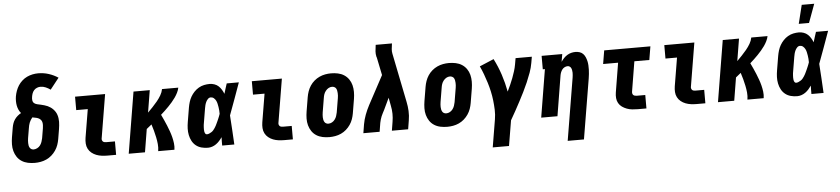

<svg xmlns="http://www.w3.org/2000/svg" viewBox="-51 -1083 7101 1623"><g transform="rotate(-5 3500.0 -271.5)"><path d="M207 8Q177 8 148.5 2Q120 -4 96.5 -19Q73 -34 57.5 -57Q42 -80 34.5 -107.5Q27 -135 27.5 -165Q28 -195 33 -225L47 -308Q50 -325 56 -342Q62 -359 72.5 -374Q83 -389 97 -401Q111 -413 127 -422Q115 -436 107.5 -453Q100 -470 96.5 -488.5Q93 -507 93 -526.5Q93 -546 96 -565Q100 -589 108.5 -612.5Q117 -636 130.5 -657Q144 -678 163.5 -695.5Q183 -713 205.5 -723.5Q228 -734 252 -739Q276 -744 300 -744Q347 -744 390 -730Q433 -716 469 -692L394 -597Q376 -610 354.5 -619.5Q333 -629 309 -629Q295 -629 280 -623Q265 -617 254.5 -605Q244 -593 239 -578.5Q234 -564 232 -550Q229 -534 231.5 -519Q234 -504 245 -495.5Q256 -487 271 -484Q286 -481 300.5 -477.5Q315 -474 329.5 -470Q344 -466 357 -460Q370 -454 381.5 -446Q393 -438 403 -427.5Q413 -417 420.5 -405Q428 -393 432.5 -379Q437 -365 439 -350.5Q441 -336 441 -320.5Q441 -305 439 -289.5Q437 -274 435 -259L421 -175Q417 -151 408.5 -126.5Q400 -102 385 -80Q370 -58 350 -40.5Q330 -23 306 -12Q282 -1 256.5 3.5Q231 8 207 8ZM207 -106Q222 -106 237.5 -114Q253 -122 262.5 -135Q272 -148 277.5 -163.5Q283 -179 286 -194L300 -278Q302 -291 302.5 -304.5Q303 -318 300 -330Q297 -342 288.5 -351Q280 -360 268.5 -365Q257 -370 244.5 -372Q232 -374 219 -377Q211 -368 204.5 -357Q198 -346 193.5 -335Q189 -324 186.5 -312.5Q184 -301 182 -289L168 -206Q166 -195 165.5 -184.5Q165 -174 165 -163.5Q165 -153 167 -143Q169 -133 174 -124.5Q179 -116 187.5 -111Q196 -106 207 -106Z M824 0Q800 0 776 -3Q752 -6 730 -14.5Q708 -23 690 -37.5Q672 -52 661.5 -72.5Q651 -93 649.5 -117Q648 -141 652 -166L692 -406H594V-520H849L787 -147Q786 -140 788.5 -133Q791 -126 796 -121.5Q801 -117 809 -115.5Q817 -114 824 -114H897V0Z M1004 0 1090 -520H1228L1197 -332Q1218 -353 1238.5 -374.5Q1259 -396 1278 -419Q1297 -442 1312 -467.5Q1327 -493 1332 -520H1470Q1466 -499 1455.5 -478Q1445 -457 1432 -438.5Q1419 -420 1403.5 -402Q1388 -384 1372 -367.5Q1356 -351 1339 -335Q1322 -319 1305 -304Q1316 -281 1327 -257Q1338 -233 1348 -208.5Q1358 -184 1367 -159Q1376 -134 1382.5 -108.5Q1389 -83 1392.5 -55.5Q1396 -28 1392 0H1254Q1259 -30 1256 -60Q1253 -90 1247 -118.5Q1241 -147 1233.5 -175Q1226 -203 1217 -230Q1206 -221 1195.5 -212.5Q1185 -204 1174 -195L1142 0Z M1676 8Q1648 8 1621.5 1Q1595 -6 1574.5 -22.5Q1554 -39 1541.5 -62.5Q1529 -86 1523.5 -113Q1518 -140 1519 -168Q1520 -196 1525 -225L1545 -345Q1549 -368 1556 -391Q1563 -414 1575 -435Q1587 -456 1604.5 -474.5Q1622 -493 1643.5 -505.5Q1665 -518 1689 -523Q1713 -528 1736 -528Q1757 -528 1777 -521Q1797 -514 1811.5 -500.5Q1826 -487 1836.5 -469.5Q1847 -452 1854 -434Q1860 -455 1867 -476.5Q1874 -498 1881 -520H1984Q1959 -452 1935 -384Q1911 -316 1885 -248Q1890 -187 1893 -124.5Q1896 -62 1900 0H1797Q1797 -18 1797 -35.5Q1797 -53 1798 -71Q1787 -55 1774 -40.5Q1761 -26 1745.5 -15Q1730 -4 1712 2Q1694 8 1676 8ZM1677 -106Q1687 -106 1697 -110.5Q1707 -115 1716.5 -121Q1726 -127 1733 -135.5Q1740 -144 1746 -153Q1752 -162 1757 -171.5Q1762 -181 1766.5 -191Q1771 -201 1775.5 -210.5Q1780 -220 1784 -230Q1788 -240 1792 -249.5Q1796 -259 1799 -269Q1799 -284 1798 -298.5Q1797 -313 1794.5 -327.5Q1792 -342 1789 -356Q1786 -370 1779.5 -382.5Q1773 -395 1762 -404.5Q1751 -414 1736 -414Q1722 -414 1711.5 -403Q1701 -392 1695 -379Q1689 -366 1685.5 -352.5Q1682 -339 1680 -326L1660 -206Q1658 -197 1657 -187.5Q1656 -178 1655.5 -168.5Q1655 -159 1655 -149.5Q1655 -140 1656.5 -131.5Q1658 -123 1662.5 -114.5Q1667 -106 1677 -106Z M2324 0Q2300 0 2276 -3Q2252 -6 2230 -14.5Q2208 -23 2190 -37.5Q2172 -52 2161.5 -72.5Q2151 -93 2149.5 -117Q2148 -141 2152 -166L2192 -406H2094V-520H2349L2287 -147Q2286 -140 2288.5 -133Q2291 -126 2296 -121.5Q2301 -117 2309 -115.5Q2317 -114 2324 -114H2397V0Z M2707 8Q2677 8 2648.5 2Q2620 -4 2596.5 -19Q2573 -34 2557.5 -57Q2542 -80 2534.5 -107.5Q2527 -135 2527.5 -165Q2528 -195 2533 -225L2553 -345Q2557 -369 2565.5 -393.5Q2574 -418 2588.5 -440Q2603 -462 2623.5 -479.5Q2644 -497 2668 -508Q2692 -519 2717 -523.5Q2742 -528 2766 -528Q2796 -528 2824.5 -522Q2853 -516 2876.5 -501Q2900 -486 2916 -463Q2932 -440 2939 -412.5Q2946 -385 2946 -355Q2946 -325 2941 -295L2921 -175Q2917 -151 2908.5 -126.5Q2900 -102 2885 -80Q2870 -58 2850 -40.5Q2830 -23 2806 -12Q2782 -1 2756.5 3.5Q2731 8 2707 8ZM2708 -106Q2724 -106 2738.5 -114Q2753 -122 2763 -135.5Q2773 -149 2778 -164Q2783 -179 2786 -194L2806 -314Q2808 -325 2808.5 -335.5Q2809 -346 2808.5 -356.5Q2808 -367 2806 -377.5Q2804 -388 2799 -396.5Q2794 -405 2784.5 -409.5Q2775 -414 2765 -414Q2749 -414 2735 -406Q2721 -398 2710.5 -384.5Q2700 -371 2695 -356Q2690 -341 2688 -326L2668 -206Q2666 -195 2665.5 -184.5Q2665 -174 2665 -163.5Q2665 -153 2667.5 -142.5Q2670 -132 2675 -123.5Q2680 -115 2689 -110.5Q2698 -106 2708 -106Z M2995 0 3007 -74Q3014 -114 3029 -154Q3044 -194 3064 -232L3195 -476L3164 -627Q3163 -629 3162.5 -631Q3162 -633 3161 -635V-636Q3156 -657 3157.5 -680.5Q3159 -704 3163 -728L3164 -735H3302L3301 -728Q3298 -708 3296 -688Q3294 -668 3298 -649L3382 -232Q3390 -194 3392 -154Q3394 -114 3387 -74L3375 0H3237L3249 -74Q3255 -108 3254.5 -142.5Q3254 -177 3247 -210L3234 -280L3187 -181Q3181 -168 3173.5 -155Q3166 -142 3161 -128.5Q3156 -115 3151.5 -101Q3147 -87 3145 -74L3133 0Z M3707 8Q3677 8 3648.5 2Q3620 -4 3596.5 -19Q3573 -34 3557.5 -57Q3542 -80 3534.5 -107.5Q3527 -135 3527.5 -165Q3528 -195 3533 -225L3553 -345Q3557 -369 3565.5 -393.5Q3574 -418 3588.5 -440Q3603 -462 3623.5 -479.5Q3644 -497 3668 -508Q3692 -519 3717 -523.5Q3742 -528 3766 -528Q3796 -528 3824.5 -522Q3853 -516 3876.5 -501Q3900 -486 3916 -463Q3932 -440 3939 -412.5Q3946 -385 3946 -355Q3946 -325 3941 -295L3921 -175Q3917 -151 3908.5 -126.5Q3900 -102 3885 -80Q3870 -58 3850 -40.5Q3830 -23 3806 -12Q3782 -1 3756.5 3.5Q3731 8 3707 8ZM3708 -106Q3724 -106 3738.5 -114Q3753 -122 3763 -135.5Q3773 -149 3778 -164Q3783 -179 3786 -194L3806 -314Q3808 -325 3808.5 -335.5Q3809 -346 3808.5 -356.5Q3808 -367 3806 -377.5Q3804 -388 3799 -396.5Q3794 -405 3784.5 -409.5Q3775 -414 3765 -414Q3749 -414 3735 -406Q3721 -398 3710.5 -384.5Q3700 -371 3695 -356Q3690 -341 3688 -326L3668 -206Q3666 -195 3665.5 -184.5Q3665 -174 3665 -163.5Q3665 -153 3667.5 -142.5Q3670 -132 3675 -123.5Q3680 -115 3689 -110.5Q3698 -106 3708 -106Z M4074 215 4113 -19Q4120 -60 4118.5 -100Q4117 -140 4112.5 -179.5Q4108 -219 4099.5 -257.5Q4091 -296 4079.5 -333Q4068 -370 4054.5 -406.5Q4041 -443 4025 -477L4146 -528Q4180 -462 4203.5 -390.5Q4227 -319 4241 -244Q4254 -271 4266.5 -298.5Q4279 -326 4289.5 -354Q4300 -382 4309 -410.5Q4318 -439 4323 -468L4332 -520H4470L4461 -468Q4454 -427 4439.5 -387Q4425 -347 4408 -307.5Q4391 -268 4371.5 -229Q4352 -190 4332 -152Q4312 -114 4291 -76Q4270 -38 4248 0L4212 215Z M4710 215 4798 -314Q4799 -324 4800.5 -334.5Q4802 -345 4801.5 -355.5Q4801 -366 4799.5 -375.5Q4798 -385 4794 -394Q4790 -403 4782 -408.5Q4774 -414 4764 -414Q4751 -414 4738.5 -407.5Q4726 -401 4718 -390.5Q4710 -380 4705 -367Q4700 -354 4698 -342L4642 0H4504L4571 -406H4553V-520H4728L4717 -455Q4728 -471 4741 -485Q4754 -499 4770.5 -509Q4787 -519 4804.5 -523.5Q4822 -528 4840 -528Q4859 -528 4876 -522.5Q4893 -517 4905 -504.5Q4917 -492 4924 -475.5Q4931 -459 4935 -442Q4939 -425 4940 -406.5Q4941 -388 4940.5 -369.5Q4940 -351 4938 -332.5Q4936 -314 4933 -295L4848 215Z M5324 0Q5300 0 5276.5 -2.5Q5253 -5 5231.5 -13Q5210 -21 5191.5 -34Q5173 -47 5162 -66.5Q5151 -86 5149 -109.5Q5147 -133 5151 -157L5192 -406H5065L5084 -520H5476L5457 -406H5330L5289 -157Q5287 -148 5288 -139.5Q5289 -131 5294 -125Q5299 -119 5307.5 -116.5Q5316 -114 5324 -114H5397V0Z M5824 0Q5800 0 5776 -3Q5752 -6 5730 -14.5Q5708 -23 5690 -37.5Q5672 -52 5661.5 -72.5Q5651 -93 5649.5 -117Q5648 -141 5652 -166L5692 -406H5594V-520H5849L5787 -147Q5786 -140 5788.5 -133Q5791 -126 5796 -121.5Q5801 -117 5809 -115.5Q5817 -114 5824 -114H5897V0Z M6004 0 6090 -520H6228L6197 -332Q6218 -353 6238.5 -374.5Q6259 -396 6278 -419Q6297 -442 6312 -467.5Q6327 -493 6332 -520H6470Q6466 -499 6455.5 -478Q6445 -457 6432 -438.5Q6419 -420 6403.5 -402Q6388 -384 6372 -367.5Q6356 -351 6339 -335Q6322 -319 6305 -304Q6316 -281 6327 -257Q6338 -233 6348 -208.5Q6358 -184 6367 -159Q6376 -134 6382.5 -108.5Q6389 -83 6392.5 -55.5Q6396 -28 6392 0H6254Q6259 -30 6256 -60Q6253 -90 6247 -118.5Q6241 -147 6233.5 -175Q6226 -203 6217 -230Q6206 -221 6195.5 -212.5Q6185 -204 6174 -195L6142 0Z M6676 8Q6648 8 6621.5 1Q6595 -6 6574.5 -22.5Q6554 -39 6541.5 -62.5Q6529 -86 6523.5 -113Q6518 -140 6519 -168Q6520 -196 6525 -225L6545 -345Q6549 -368 6556 -391Q6563 -414 6575 -435Q6587 -456 6604.5 -474.5Q6622 -493 6643.5 -505.5Q6665 -518 6689 -523Q6713 -528 6736 -528Q6757 -528 6777 -521Q6797 -514 6811.5 -500.5Q6826 -487 6836.5 -469.5Q6847 -452 6854 -434Q6860 -455 6867 -476.5Q6874 -498 6881 -520H6984Q6959 -452 6935 -384Q6911 -316 6885 -248Q6890 -187 6893 -124.5Q6896 -62 6900 0H6797Q6797 -18 6797 -35.5Q6797 -53 6798 -71Q6787 -55 6774 -40.5Q6761 -26 6745.5 -15Q6730 -4 6712 2Q6694 8 6676 8ZM6677 -106Q6687 -106 6697 -110.5Q6707 -115 6716.5 -121Q6726 -127 6733 -135.5Q6740 -144 6746 -153Q6752 -162 6757 -171.5Q6762 -181 6766.5 -191Q6771 -201 6775.5 -210.5Q6780 -220 6784 -230Q6788 -240 6792 -249.5Q6796 -259 6799 -269Q6799 -284 6798 -298.5Q6797 -313 6794.5 -327.5Q6792 -342 6789 -356Q6786 -370 6779.5 -382.5Q6773 -395 6762 -404.5Q6751 -414 6736 -414Q6722 -414 6711.5 -403Q6701 -392 6695 -379Q6689 -366 6685.5 -352.5Q6682 -339 6680 -326L6660 -206Q6658 -197 6657 -187.5Q6656 -178 6655.5 -168.5Q6655 -159 6655 -149.5Q6655 -140 6656.5 -131.5Q6658 -123 6662.5 -114.5Q6667 -106 6677 -106ZM6742 -600 6781 -758H6887L6829 -600Z"/></g></svg>

Font: Iosevka Curly Slab Heavy
Style: Italic
Weight: 900
Italic angle: -9°
Monospace: yes
Designer: Belleve Invis
Foundry: Belleve Invis
Version: Version 22.1.2; ttfautohint (v1.8.4)